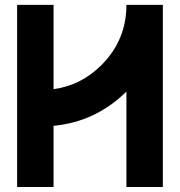

<svg xmlns="http://www.w3.org/2000/svg" viewBox="-20 -752 724 772"><path d="M634.8 -732.4V0H488.3V-383.8Q363.8 -261.7 195.3 -246.1V0H48.8V-732.4H195.3V-393.6Q305.7 -408.2 388.2 -490.7Q488.3 -590.8 488.3 -732.4Z"/></svg>

Font: Audex
Style: Regular
Weight: 400
Designer: GGBotNet
Foundry: GGBotNet
Version: 1.00